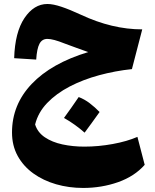

<svg xmlns="http://www.w3.org/2000/svg" viewBox="-20 -573 771 953"><path d="M50.3 -284.2Q54.2 -413.1 101.3 -483.2Q148.4 -553.2 215.3 -553.2Q243.7 -553.2 285.2 -539.3Q326.7 -525.4 381.3 -500Q536.6 -427.2 686 -427.2L634.8 -230Q551.8 -221.2 472.2 -199.7Q392.6 -178.2 325.9 -143.6Q259.3 -108.9 214.1 -61.8Q168.9 -14.6 154.3 44.9Q166.5 84 202.6 108.4Q238.8 132.8 290 143.8Q341.3 154.8 398.4 154.8Q468.8 154.8 539.6 141.8Q610.4 128.9 662.1 106.4L698.2 245.1Q647.9 302.2 566.2 331.1Q484.4 359.9 392.6 359.9Q322.3 359.9 258.5 341.6Q194.8 323.2 145.5 287.8Q96.2 252.4 67.9 201.2Q39.6 149.9 39.6 84.5Q39.6 -53.7 137.5 -156.5Q235.4 -259.3 418 -314.5Q390.6 -324.2 359.6 -335.4Q328.6 -346.7 299.8 -357.4Q243.7 -379.9 215.3 -379.9Q188.5 -379.9 175.8 -355.5Q163.1 -331.1 159.7 -277.3ZM370.6 -91.3Q399.6 -80.3 425.5 -60.5Q451.4 -40.7 474.3 -17Q456.3 8.1 437.8 33.8Q419.3 59.5 400 85.4Q377.6 65.6 352.1 47.2Q326.6 28.7 297.6 12.4Q316.9 -13.9 335 -39.8Q353 -65.8 370.6 -91.3Z"/></svg>

Font: Pinar-DS2-FD ExtraBold
Style: Regular
Weight: 800
Designer: Amin Abedi
Version: Version 3.000